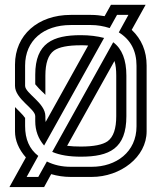

<svg xmlns="http://www.w3.org/2000/svg" viewBox="-20 -728 665 790"><path d="M451 -477.1C456.3 -460.4 458.3 -440.6 458.3 -416.7V-250C458.3 -199 446.9 -164.6 422.9 -146.9C402.1 -132.3 365.6 -125 312.5 -125C291.7 -125 272.9 -126 256.2 -128.1ZM500 -250V-416.7C500 -481.3 482.3 -527.1 445.8 -554.2L194.8 -103.1C226 -89.6 265.6 -83.3 312.5 -83.3C430.1 -83.3 500 -116.7 500 -250ZM583.3 -187.5V-458.3C583.3 -517.7 562.5 -566.7 521.9 -605.2L579.2 -708.3H436.5L410.4 -661.5C392.7 -664.6 374 -666.7 354.2 -666.7H270.8C135.9 -666.7 41.7 -583.5 41.7 -462.5V-375C41.7 -320.3 125 -280.9 125 -250V-229.2C125 -190.6 137.5 -157.3 161.5 -129.2L408.3 -571.9C380.2 -579.2 347.9 -583.3 312.5 -583.3C198.1 -583.3 125 -551 125 -420.8V-381.2C147.9 -353.3 159.5 -347.1 166.7 -337.5V-416.7C166.7 -467.7 178.1 -502.1 202.1 -519.8C222.9 -534.4 259.4 -541.7 312.5 -541.7C322.9 -541.7 333.3 -541.7 342.7 -540.6L167.7 -226C166.7 -233.3 166.7 -241.7 166.7 -250C166.7 -304.7 83.3 -344.1 83.3 -375V-458.3C83.3 -561.5 159.5 -625 270.8 -625H354.2C380.2 -625 405.2 -620.8 431.3 -612.5L461.5 -666.7H508.3L468.8 -594.8C517.7 -564.6 541.7 -518.8 541.7 -457.3V-208.3C541.7 -102.2 457.6 -41.7 357.3 -41.7H270.8C234.4 -41.7 202.1 -49 172.9 -63.5L137.5 0H89.6L137.5 -86.5C101 -114.6 83.3 -155.2 83.3 -209.4V-242.7C83.3 -243.8 83.3 -243.8 82.3 -243.8C79.2 -249 71.9 -257.3 60.4 -268.8L41.7 -287.5V-187.5C41.7 -151 56.3 -114.6 86.5 -80.2L18.8 41.7H161.5L190.6 -11.5C215.6 -4.2 242.7 0 270.8 0H357.3C475.9 0 583.3 -81.7 583.3 -187.5Z"/></svg>

Font: Sportrop
Style: Regular
Weight: 500
Version: Version 0.9